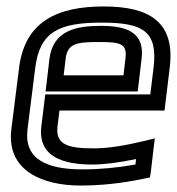

<svg xmlns="http://www.w3.org/2000/svg" viewBox="-20 -539 547 594"><path d="M301 -519C159 -519 57 -474 39 -329L15 -138C0 -11 111 35 229 35C293 35 358 28 424 14L444 10L447 -10L455 -79L459 -111L427 -103C364 -88 313 -80 271 -80C190 -80 151 -91 158 -149L164 -197H464H489L492 -222L505 -329C523 -473 440 -519 301 -519ZM295 -469C422 -469 469 -443 455 -329L445 -247H145H120L117 -222L108 -149C96 -53 177 -30 265 -30C303 -30 349 -36 401 -47L399 -30C343 -20 289 -15 235 -15C127 -15 54 -45 65 -138L89 -329C103 -442 164 -469 295 -469ZM286 -409C354 -409 374 -404 368 -357L362 -306H177L183 -357C189 -404 215 -409 286 -409ZM292 -459C216 -459 144 -445 133 -357L124 -281L121 -256H146H381H406L409 -281L418 -357C429 -442 367 -459 292 -459Z"/></svg>

Font: Gamestation Display Outline
Style: Italic
Weight: 400
Designer: Jonas Hecksher
Foundry: Jonas Hecksher, Playtypeª, e-types AS
Version: Version 1.003